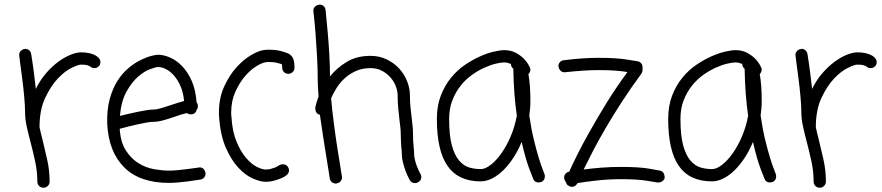

<svg xmlns="http://www.w3.org/2000/svg" viewBox="-20 -791 3934 856"><path d="M340.8 -557.6Q362.3 -557.6 377 -554.2Q391.6 -550.8 400.9 -546.4Q410.2 -542 415.5 -537.1Q420.9 -532.2 422.9 -529.3Q427.7 -522.5 427.7 -514.6Q427.7 -499 416 -492.2Q410.2 -487.3 400.4 -487.3Q388.7 -487.3 379.9 -496.1Q377.9 -497.1 369.6 -500Q361.3 -502.9 340.8 -502.9Q329.1 -502.9 298.8 -488.3Q268.6 -473.6 237.3 -440.4Q206.1 -407.2 181.2 -354Q156.2 -300.8 156.2 -223.6Q159.2 -210.9 162.1 -197.8Q165 -184.6 168.9 -170.9Q179.7 -127 190.4 -79.1Q201.2 -31.2 201.2 18.6Q201.2 30.3 192.9 38.1Q184.6 45.9 173.8 45.9Q162.1 45.9 154.3 38.1Q146.5 30.3 146.5 18.6Q146.5 -26.4 136.7 -71.3Q127 -116.2 116.2 -157.2Q106.4 -193.4 99.1 -227.1Q91.8 -260.7 91.8 -289.1Q91.8 -317.4 87.9 -360.4Q84 -403.3 78.6 -443.8Q73.2 -484.4 69.3 -514.2Q65.4 -543.9 65.4 -545.9Q65.4 -555.7 72.3 -563.5Q79.1 -571.3 92.8 -573.2Q102.5 -573.2 109.9 -566.9Q117.2 -560.5 119.1 -549.8Q119.1 -547.9 121.6 -533.7Q124 -519.5 127 -498Q129.9 -476.6 133.3 -449.2Q136.7 -421.9 139.6 -394.5Q159.2 -434.6 186 -465.3Q212.9 -496.1 241.2 -516.6Q269.5 -537.1 295.9 -547.4Q322.3 -557.6 340.8 -557.6Z M684.6 -492.2Q675.8 -492.2 649.9 -482.9Q624 -473.6 596.2 -449.7Q568.4 -425.8 544.4 -383.3Q520.5 -340.8 514.6 -274.4Q531.2 -278.3 552.2 -283.2Q573.2 -288.1 594.2 -292.5Q615.2 -296.9 634.3 -299.8Q653.3 -302.7 665 -302.7Q678.7 -302.7 699.7 -309.1Q720.7 -315.4 741.2 -322.3Q757.8 -328.1 772.5 -332.5Q787.1 -336.9 800.8 -340.8Q796.9 -379.9 784.2 -408.2Q771.5 -436.5 754.9 -455.1Q738.3 -473.6 719.7 -482.9Q701.2 -492.2 684.6 -492.2ZM869.1 -44.9Q879.9 -44.9 887.2 -38.1Q894.5 -31.2 896.5 -17.6Q896.5 -6.8 890.1 0.5Q883.8 7.8 873 9.8Q871.1 9.8 855.5 12.2Q839.8 14.6 818.4 17.6Q796.9 20.5 773.4 22.5Q750 24.4 733.4 24.4Q603.5 24.4 534.2 -44.4Q464.8 -113.3 458 -238.3Q456.1 -301.8 469.2 -349.6Q482.4 -397.5 504.4 -431.6Q526.4 -465.8 553.7 -488.3Q581.1 -510.7 606.9 -523.4Q632.8 -536.1 653.8 -541.5Q674.8 -546.9 684.6 -546.9Q710 -546.9 738.8 -534.2Q767.6 -521.5 792.5 -495.6Q817.4 -469.7 835 -429.7Q852.5 -389.6 856.4 -335Q862.3 -327.1 862.3 -317.4Q862.3 -307.6 856.4 -300.8Q851.6 -281.2 830.1 -281.2Q820.3 -281.2 813.5 -287.1Q787.1 -281.2 758.8 -270.5Q733.4 -261.7 709 -254.9Q684.6 -248 665 -248Q654.3 -248 636.2 -245.1Q618.2 -242.2 596.7 -237.3Q575.2 -232.4 553.2 -227.1Q531.2 -221.7 513.7 -216.8Q517.6 -156.2 541.5 -119.6Q565.4 -83 598.1 -63Q630.9 -43 667.5 -36.6Q704.1 -30.3 733.4 -30.3Q749 -30.3 771.5 -32.2Q793.9 -34.2 814.5 -37.1Q835 -40 850.6 -42L865.2 -43.9Z M1225.6 -54.7Q1232.4 -58.6 1241.2 -58.6Q1255.9 -58.6 1263.7 -46.9Q1268.6 -39.1 1268.6 -31.2Q1268.6 -18.6 1255.9 -8.8L1249 -3.9Q1241.2 1 1228.5 5.9Q1215.8 10.7 1199.7 15.1Q1183.6 19.5 1165 19.5Q1141.6 19.5 1108.4 5.4Q1075.2 -8.8 1043.5 -42.5Q1011.7 -76.2 987.3 -131.3Q962.9 -186.5 957 -267.6Q956.1 -273.4 956.1 -278.8Q956.1 -284.2 956.1 -290Q956.1 -353.5 979 -404.3Q1002 -455.1 1034.2 -490.7Q1066.4 -526.4 1101.1 -546.4Q1135.7 -566.4 1160.2 -568.4Q1165 -569.3 1170.4 -569.3Q1175.8 -569.3 1180.7 -569.3Q1209 -569.3 1230 -564Q1251 -558.6 1258.8 -554.7Q1269.5 -552.7 1281.2 -539.6Q1293 -526.4 1293 -489.3Q1293 -477.5 1284.7 -469.7Q1276.4 -461.9 1265.6 -461.9Q1253.9 -461.9 1246.1 -469.7Q1238.3 -477.5 1238.3 -489.3Q1238.3 -497.1 1236.3 -504.9Q1230.5 -506.8 1215.8 -510.7Q1201.2 -514.6 1180.7 -514.6Q1176.8 -514.6 1173.3 -514.6Q1169.9 -514.6 1165 -513.7Q1149.4 -511.7 1123.5 -496.1Q1097.7 -480.5 1072.8 -451.7Q1047.9 -422.9 1029.3 -381.8Q1010.7 -340.8 1010.7 -289.1Q1010.7 -284.2 1010.7 -280.3Q1010.7 -276.4 1011.7 -271.5Q1015.6 -205.1 1034.2 -160.2Q1052.7 -115.2 1076.7 -87.4Q1100.6 -59.6 1124.5 -47.4Q1148.4 -35.2 1165 -35.2Q1176.8 -35.2 1187.5 -38.1Q1198.2 -41 1207 -44.4Q1215.8 -47.9 1220.7 -51.8Z M1826.2 -106.4Q1826.2 -93.8 1829.6 -79.6Q1833 -65.4 1837.4 -53.2Q1841.8 -41 1846.7 -30.8Q1851.6 -20.5 1854.5 -15.6Q1856.4 -11.7 1857.4 -8.8Q1858.4 -5.9 1858.4 -2Q1858.4 13.7 1843.8 21.5Q1838.9 25.4 1831.1 25.4Q1814.5 25.4 1806.6 11.7Q1806.6 10.7 1800.8 0Q1794.9 -10.7 1788.6 -27.8Q1782.2 -44.9 1776.9 -65.4Q1771.5 -85.9 1771.5 -106.4Q1771.5 -111.3 1771 -117.2Q1770.5 -123 1769.5 -130.9Q1768.6 -143.6 1767.6 -159.2Q1766.6 -174.8 1766.6 -196.3Q1766.6 -210 1764.6 -225.6Q1762.7 -241.2 1760.7 -258.8Q1757.8 -282.2 1755.4 -308.6Q1752.9 -335 1752.9 -365.2Q1752.9 -383.8 1745.1 -405.3Q1737.3 -426.8 1721.7 -444.8Q1706.1 -462.9 1683.6 -475.1Q1661.1 -487.3 1631.8 -487.3Q1594.7 -487.3 1565.9 -474.1Q1537.1 -460.9 1515.6 -440.9Q1494.1 -420.9 1479.5 -397Q1464.8 -373 1456.1 -352.5Q1460.9 -298.8 1468.8 -238.3Q1476.6 -177.7 1484.9 -125.5Q1493.2 -73.2 1499 -38.1Q1504.9 -2.9 1504.9 0Q1504.9 9.8 1498 17.6Q1491.2 25.4 1477.5 27.3Q1466.8 27.3 1459.5 21Q1452.1 14.6 1450.2 4.9Q1450.2 2 1445.8 -24.4Q1441.4 -50.8 1435.1 -90.8Q1428.7 -130.9 1420.9 -180.2Q1413.1 -229.5 1406.2 -279.3Q1384.8 -284.2 1385.7 -311.5Q1389.6 -333 1400.4 -361.3Q1398.4 -382.8 1397.5 -401.9Q1396.5 -420.9 1396.5 -437.5Q1396.5 -484.4 1393.6 -537.1Q1390.6 -589.8 1387.2 -635.3Q1383.8 -680.7 1380.4 -710.9Q1377 -741.2 1377 -743.2Q1377 -753.9 1384.3 -761.2Q1391.6 -768.6 1404.3 -770.5Q1415 -770.5 1422.9 -763.7Q1430.7 -756.8 1431.6 -746.1Q1431.6 -743.2 1434.6 -714.4Q1437.5 -685.5 1441.4 -642.6Q1445.3 -599.6 1448.2 -548.3Q1451.2 -497.1 1451.2 -450.2Q1481.4 -488.3 1525.9 -515.1Q1570.3 -542 1631.8 -542Q1670.9 -542 1703.6 -526.4Q1736.3 -510.7 1759.3 -485.8Q1782.2 -460.9 1794.9 -429.2Q1807.6 -397.5 1807.6 -365.2Q1807.6 -336.9 1810.1 -312.5Q1812.5 -288.1 1815.4 -265.6Q1817.4 -247.1 1819.3 -230Q1821.3 -212.9 1821.3 -196.3Q1821.3 -158.2 1824.2 -136.7Q1825.2 -127.9 1825.7 -121.1Q1826.2 -114.3 1826.2 -106.4Z M2123 -37.1Q2143.6 -37.1 2168 -56.2Q2192.4 -75.2 2215.3 -107.4Q2238.3 -139.6 2256.8 -183.1Q2275.4 -226.6 2284.2 -275.4Q2277.3 -322.3 2273.4 -374Q2269.5 -425.8 2268.6 -484.4Q2257.8 -493.2 2257.8 -505.9Q2251 -508.8 2243.7 -510.7Q2236.3 -512.7 2227.5 -512.7Q2214.8 -512.7 2191.4 -507.3Q2168 -502 2140.6 -489.7Q2113.3 -477.5 2085.4 -458Q2057.6 -438.5 2034.7 -410.2Q2011.7 -381.8 1997.1 -344.7Q1982.4 -307.6 1982.4 -260.7Q1982.4 -186.5 1994.6 -142.6Q2006.8 -98.6 2026.9 -75.2Q2046.9 -51.8 2071.8 -44.4Q2096.7 -37.1 2123 -37.1ZM2339.8 -275.4Q2348.6 -214.8 2360.4 -167Q2372.1 -119.1 2382.3 -85.9Q2392.6 -52.7 2399.9 -34.7Q2407.2 -16.6 2407.2 -15.6Q2408.2 -12.7 2408.7 -10.3Q2409.2 -7.8 2409.2 -4.9Q2409.2 12.7 2393.6 20.5Q2385.7 22.5 2381.8 22.5Q2363.3 22.5 2357.4 6.8Q2355.5 2.9 2339.4 -39.6Q2323.2 -82 2305.7 -158.2Q2290 -120.1 2269 -87.9Q2248 -55.7 2224.1 -32.2Q2200.2 -8.8 2174.3 4.4Q2148.4 17.6 2123 17.6Q2023.4 17.6 1975.6 -50.8Q1927.7 -119.1 1927.7 -260.7Q1927.7 -319.3 1945.3 -364.7Q1962.9 -410.2 1990.7 -444.3Q2018.6 -478.5 2053.2 -502Q2087.9 -525.4 2121.1 -540Q2154.3 -554.7 2182.6 -561Q2210.9 -567.4 2227.5 -567.4Q2256.8 -567.4 2278.3 -556.2Q2299.8 -544.9 2314 -530.8Q2328.1 -516.6 2335 -504.4Q2341.8 -492.2 2341.8 -491.2Q2344.7 -486.3 2344.7 -480.5Q2344.7 -470.7 2335.9 -460Q2344.7 -414.1 2344.7 -338.9Q2344.7 -323.2 2343.3 -307.6Q2341.8 -292 2339.8 -275.4Z M2922.9 -30.3Q2943.4 -25.4 2943.4 2.9Q2940.4 11.7 2932.1 17.6Q2923.8 23.4 2910.2 22.5Q2909.2 22.5 2865.7 15.1Q2822.3 7.8 2749 7.8Q2722.7 7.8 2694.8 9.3Q2667 10.7 2641.1 13.7Q2615.2 16.6 2592.8 19.5Q2570.3 22.5 2554.7 25.4Q2545.9 42 2529.3 42Q2524.4 42 2518.6 39.1Q2505.9 34.2 2502.9 20.5Q2500 17.6 2498 13.2Q2496.1 8.8 2495.1 1Q2495.1 -8.8 2501 -16.1Q2506.8 -23.4 2517.6 -25.4Q2529.3 -51.8 2552.2 -98.1Q2575.2 -144.5 2608.4 -203.6Q2641.6 -262.7 2683.6 -331.1Q2725.6 -399.4 2777.3 -469.7Q2755.9 -473.6 2723.6 -476.1Q2691.4 -478.5 2650.4 -478.5Q2619.1 -478.5 2581.1 -476.1Q2543 -473.6 2497.1 -468.8Q2486.3 -468.8 2479 -475.6Q2471.7 -482.4 2469.7 -496.1Q2469.7 -506.8 2476.6 -514.2Q2483.4 -521.5 2494.1 -522.5Q2539.1 -528.3 2578.1 -530.8Q2617.2 -533.2 2650.4 -533.2Q2728.5 -533.2 2775.4 -525.4Q2822.3 -517.6 2824.2 -517.6Q2844.7 -511.7 2844.7 -490.2V-478.5Q2844.7 -470.7 2839.8 -462.9Q2793 -399.4 2752.4 -336.9Q2711.9 -274.4 2679.2 -218.3Q2646.5 -162.1 2622.1 -114.7Q2597.7 -67.4 2582 -35.2Q2616.2 -40 2660.6 -43.5Q2705.1 -46.9 2749 -46.9Q2827.1 -46.9 2874 -39.1Q2920.9 -31.2 2922.9 -30.3Z M3154.3 -37.1Q3174.8 -37.1 3199.2 -56.2Q3223.6 -75.2 3246.6 -107.4Q3269.5 -139.6 3288.1 -183.1Q3306.6 -226.6 3315.4 -275.4Q3308.6 -322.3 3304.7 -374Q3300.8 -425.8 3299.8 -484.4Q3289.1 -493.2 3289.1 -505.9Q3282.2 -508.8 3274.9 -510.7Q3267.6 -512.7 3258.8 -512.7Q3246.1 -512.7 3222.7 -507.3Q3199.2 -502 3171.9 -489.7Q3144.5 -477.5 3116.7 -458Q3088.9 -438.5 3065.9 -410.2Q3043 -381.8 3028.3 -344.7Q3013.7 -307.6 3013.7 -260.7Q3013.7 -186.5 3025.9 -142.6Q3038.1 -98.6 3058.1 -75.2Q3078.1 -51.8 3103 -44.4Q3127.9 -37.1 3154.3 -37.1ZM3371.1 -275.4Q3379.9 -214.8 3391.6 -167Q3403.3 -119.1 3413.6 -85.9Q3423.8 -52.7 3431.2 -34.7Q3438.5 -16.6 3438.5 -15.6Q3439.5 -12.7 3439.9 -10.3Q3440.4 -7.8 3440.4 -4.9Q3440.4 12.7 3424.8 20.5Q3417 22.5 3413.1 22.5Q3394.5 22.5 3388.7 6.8Q3386.7 2.9 3370.6 -39.6Q3354.5 -82 3336.9 -158.2Q3321.3 -120.1 3300.3 -87.9Q3279.3 -55.7 3255.4 -32.2Q3231.4 -8.8 3205.6 4.4Q3179.7 17.6 3154.3 17.6Q3054.7 17.6 3006.8 -50.8Q2959 -119.1 2959 -260.7Q2959 -319.3 2976.6 -364.7Q2994.1 -410.2 3022 -444.3Q3049.8 -478.5 3084.5 -502Q3119.1 -525.4 3152.3 -540Q3185.5 -554.7 3213.9 -561Q3242.2 -567.4 3258.8 -567.4Q3288.1 -567.4 3309.6 -556.2Q3331.1 -544.9 3345.2 -530.8Q3359.4 -516.6 3366.2 -504.4Q3373 -492.2 3373 -491.2Q3376 -486.3 3376 -480.5Q3376 -470.7 3367.2 -460Q3376 -414.1 3376 -338.9Q3376 -323.2 3374.5 -307.6Q3373 -292 3371.1 -275.4Z M3801.8 -557.6Q3823.2 -557.6 3837.9 -554.2Q3852.5 -550.8 3861.8 -546.4Q3871.1 -542 3876.5 -537.1Q3881.8 -532.2 3883.8 -529.3Q3888.7 -522.5 3888.7 -514.6Q3888.7 -499 3877 -492.2Q3871.1 -487.3 3861.3 -487.3Q3849.6 -487.3 3840.8 -496.1Q3838.9 -497.1 3830.6 -500Q3822.3 -502.9 3801.8 -502.9Q3790 -502.9 3759.8 -488.3Q3729.5 -473.6 3698.2 -440.4Q3667 -407.2 3642.1 -354Q3617.2 -300.8 3617.2 -223.6Q3620.1 -210.9 3623 -197.8Q3626 -184.6 3629.9 -170.9Q3640.6 -127 3651.4 -79.1Q3662.1 -31.2 3662.1 18.6Q3662.1 30.3 3653.8 38.1Q3645.5 45.9 3634.8 45.9Q3623 45.9 3615.2 38.1Q3607.4 30.3 3607.4 18.6Q3607.4 -26.4 3597.7 -71.3Q3587.9 -116.2 3577.1 -157.2Q3567.4 -193.4 3560.1 -227.1Q3552.7 -260.7 3552.7 -289.1Q3552.7 -317.4 3548.8 -360.4Q3544.9 -403.3 3539.6 -443.8Q3534.2 -484.4 3530.3 -514.2Q3526.4 -543.9 3526.4 -545.9Q3526.4 -555.7 3533.2 -563.5Q3540 -571.3 3553.7 -573.2Q3563.5 -573.2 3570.8 -566.9Q3578.1 -560.5 3580.1 -549.8Q3580.1 -547.9 3582.5 -533.7Q3585 -519.5 3587.9 -498Q3590.8 -476.6 3594.2 -449.2Q3597.7 -421.9 3600.6 -394.5Q3620.1 -434.6 3647 -465.3Q3673.8 -496.1 3702.1 -516.6Q3730.5 -537.1 3756.8 -547.4Q3783.2 -557.6 3801.8 -557.6Z"/></svg>

Font: Coming Soon
Style: Regular
Weight: 400
Designer: Dathan Boardman
Foundry: Open Window
Version: Version 1.002